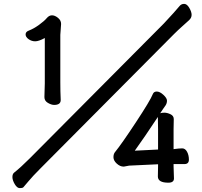

<svg xmlns="http://www.w3.org/2000/svg" viewBox="-20 -873 1040 990"><path d="M794 -270Q724 -164 675 -96L795 -102V-206ZM806 -289Q813 -292 827.5 -292Q842 -292 859 -284Q876 -276 876 -259L875 -206V-104Q904 -108 919.5 -108Q935 -108 944.5 -90.5Q954 -73 954 -50Q954 -27 931 -27H875V-15L877 47Q877 69 848 69Q794 69 794 37L795 -16V-26L646 -19L619 -14Q618 -14 617 -14Q599 -14 582 -29.5Q565 -45 565 -62.5Q565 -80 574 -90Q606 -129 680.5 -242Q755 -355 768 -388Q773 -401 788.5 -401Q804 -401 822.5 -384Q841 -367 841 -354Q841 -341 834 -330L820 -310Q817 -305 806 -289ZM187 -3Q148 36 126.5 62Q105 88 100.5 92.5Q96 97 82 97Q68 97 56 76.5Q44 56 44 40Q44 24 53 17Q87 -10 134 -57L825 -752Q884 -815 906 -842Q915 -853 929.5 -853Q944 -853 956 -832.5Q968 -812 968 -796.5Q968 -781 955 -769Q942 -757 920 -737.5Q898 -718 878 -698ZM293 -357Q293 -332 259 -332Q245 -332 227 -342.5Q209 -353 209 -372V-373L211 -443V-677Q180 -660 161.5 -660Q143 -660 127.5 -671Q112 -682 112 -695.5Q112 -709 128 -715Q154 -725 181.5 -745Q209 -765 221 -779.5Q233 -794 248 -794Q263 -794 279 -781Q295 -768 295 -750V-749L291 -693V-448Q291 -402 293 -358Z"/></svg>

Font: LXGW ZhenKai
Style: Regular
Weight: 400
Designer: LXGW / Fontworks Inc.
Foundry: LXGW / Fontworks Inc.
Version: Version 0.800;June 8, 2025